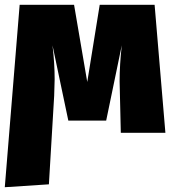

<svg xmlns="http://www.w3.org/2000/svg" viewBox="-28 -554 720 801"><path d="M-8 227 54 -534H281L336 -212L388 -534H617L662 0H476Q473 -107 471 -215Q471 -284 480 -365L415 -51H257L191 -365Q200 -290 200 -223L198 -154L176 215Z"/></svg>

Font: Trujillo Black
Style: Regular
Weight: 900
Designer: Fira Sans original fonts by bBox Type GmbH, Carrois Corporate GbR, & Edenspiekermann AG / Changes by Cristiano Sobral
Foundry: Fira Sans original fonts by bBox Type GmbH, Carrois Corporate GbR, & Edenspiekermann AG / Changes by Cristiano Sobral
Version: Version 4.301;July 28, 2020;FontCreator 13.0.0.2655 64-bit